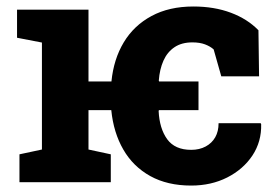

<svg xmlns="http://www.w3.org/2000/svg" viewBox="-20 -558 843 588"><path d="M565.4 10.3Q492.7 10.3 440.2 -18.8Q387.7 -47.9 357.7 -99.9Q327.6 -151.9 320.8 -220.7H251V-100.1L319.3 -85.4V0H39.6V-85.4L108.4 -100.1V-427.7L32.2 -442.4V-528.3H108.4H251V-308.6H321.3Q328.1 -377 359.1 -428.5Q390.1 -480 444.1 -509Q498 -538.1 572.3 -538.1Q636.2 -538.1 687 -519Q737.8 -500 771.5 -465.3L773.4 -324.2H657.7L634.3 -406.7Q624 -416 607.9 -422.1Q591.8 -428.2 569.3 -428.2Q536.1 -428.2 514.2 -413.3Q492.2 -398.4 480.5 -372.1Q468.8 -345.7 466.3 -311L467.3 -308.6H587.9V-220.7H466.8L465.8 -218.3Q468.3 -164.6 491.9 -131.8Q515.6 -99.1 565.4 -99.1Q590.8 -99.1 609.9 -109.4Q628.9 -119.6 639.2 -137.7Q649.4 -155.8 649.4 -180.7H778.3L779.8 -177.7Q781.2 -124.5 753.2 -82Q725.1 -39.6 676 -14.6Q627 10.3 565.4 10.3Z"/></svg>

Font: Robotiche
Style: Bold
Weight: 700
Designer: Google
Version: Version 2.001